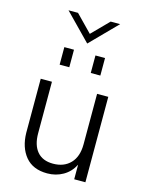

<svg xmlns="http://www.w3.org/2000/svg" viewBox="-131 -972 811 1059"><g transform="rotate(15 274.0 -442.5)"><path d="M272.5 -741.7 125.5 -892.1H179.7L272.5 -796.9L366.2 -892.1H420.4ZM155.8 -589.8V-689.9H210.9V-589.8ZM333.5 -589.8V-689.9H388.2V-589.8ZM244.1 7.3Q162.1 7.3 119.4 -44.2Q76.7 -95.7 75.2 -179.2V-487.8H139.2V-193.8Q139.2 -126.5 170.4 -89.6Q201.7 -52.7 261.2 -52.7Q323.7 -52.7 360.4 -91.1Q397 -129.4 397 -199.7V-487.8H460.9V0H397V-83Q374.5 -39.1 334 -15.9Q293.5 7.3 244.1 7.3Z"/></g></svg>

Font: HK Grotesk Legacy
Style: Regular
Weight: 400
Designer: Alfredo Marco Pradil
Foundry: Hanken Design Co.
Version: Version 2.022;PS 002.022;hotconv 1.0.88;makeotf.lib2.5.64775